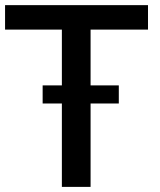

<svg xmlns="http://www.w3.org/2000/svg" viewBox="-34 -731 624 751"><path d="M132.8 -326.2V-397H430.7V-326.2ZM208 0V-615.2H-14.2V-710.9H544.9V-615.2H320.3V0Z"/></svg>

Font: Ride Light
Style: Bold
Weight: 600
Version: Version 3.000